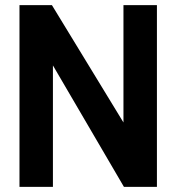

<svg xmlns="http://www.w3.org/2000/svg" viewBox="-20 -731 696 751"><path d="M56.2 0H187V-475.1L464.8 0H593.8V-710.9H462.9V-252L183.1 -710.9H56.2Z"/></svg>

Font: Tuffy
Style: Bold
Weight: 700
Designer: Thatcher Ulrich, Karoly Barta, Michael Everson
Version: Version 001.270